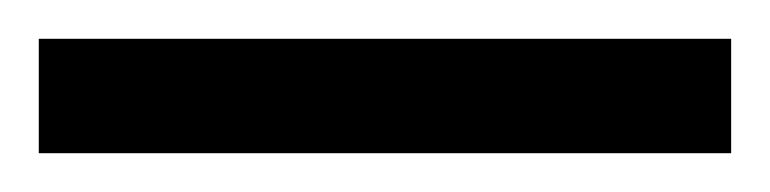

<svg xmlns="http://www.w3.org/2000/svg" viewBox="-23 63 397 99"><path d="M-3 142H354V83H-3Z"/></svg>

Font: Noto Serif Tamil ExtraCondensed ExtraLight
Style: Regular
Weight: 200
Width: 2
Designer: Indian Type Foundry, Tom Grace, and the Monotype Design Team
Foundry: Monotype Imaging Inc.
Version: Version 2.004